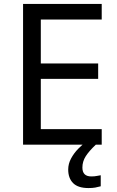

<svg xmlns="http://www.w3.org/2000/svg" viewBox="-20 -734 596 974"><path d="M496 0H97V-714H496V-635H187V-412H478V-334H187V-79H496ZM398 116Q398 161 443 161Q460 161 471.5 158.5Q483 156 491 155V211Q477 215 463 217.5Q449 220 429 220Q376 220 351 195Q326 170 326 126Q326 97 340.5 70Q355 43 376.5 21Q398 -1 418 -15L466 0Q432 32 415 58.5Q398 85 398 116Z"/></svg>

Font: Noto Sans Samaritan
Style: Regular
Weight: 400
Designer: Monotype Design Team
Foundry: Monotype Imaging Inc.
Version: Version 2.001; ttfautohint (v1.8.4.7-5d5b)